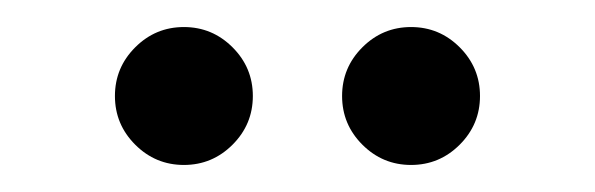

<svg xmlns="http://www.w3.org/2000/svg" viewBox="-20 -697 440 142"><path d="M284 -575Q263 -575 248 -590Q233 -605 233 -626Q233 -647 248 -662Q263 -677 284 -677Q305 -677 320 -662Q335 -647 335 -626Q335 -605 320 -590Q305 -575 284 -575ZM116 -575Q95 -575 80 -590Q65 -605 65 -626Q65 -647 80 -662Q95 -677 116 -677Q137 -677 152 -662Q167 -647 167 -626Q167 -605 152 -590Q137 -575 116 -575Z"/></svg>

Font: Varela Round
Style: Regular
Weight: 400
Designer: Joe Prince, Avraham Cornfeld
Foundry: Joe Prince, Avraham Cornfeld
Version: Version 3.010; ttfautohint (v1.8.4.7-5d5b)